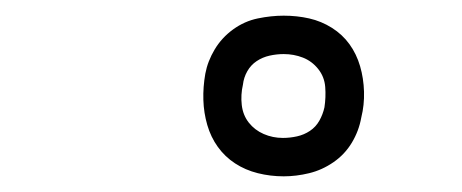

<svg xmlns="http://www.w3.org/2000/svg" viewBox="-20 -791 590 245"><path d="M342 -566Q325 -566 309 -570Q293 -574 280 -582.5Q267 -591 258 -603.5Q249 -616 244.5 -631.5Q240 -647 239.5 -663.5Q239 -680 242 -697Q245 -713 254 -728Q263 -743 277.5 -753.5Q292 -764 309 -767.5Q326 -771 342 -771Q359 -771 374.5 -767.5Q390 -764 403.5 -755.5Q417 -747 426 -734.5Q435 -722 439.5 -706.5Q444 -691 444.5 -674Q445 -657 441 -641Q438 -624 429 -609Q420 -594 405.5 -584Q391 -574 374.5 -570Q358 -566 342 -566ZM341 -615Q350 -615 359 -617Q368 -619 375.5 -624Q383 -629 387.5 -637Q392 -645 394 -654Q396 -667 395 -680Q394 -693 386 -703Q378 -713 366.5 -717.5Q355 -722 342 -722Q333 -722 324 -720Q315 -718 307.5 -713Q300 -708 295.5 -700Q291 -692 290 -683Q287 -670 288.5 -657Q290 -644 297.5 -634.5Q305 -625 316.5 -620Q328 -615 341 -615Z"/></svg>

Font: Lode Dark
Style: Italic
Weight: 400
Italic angle: -11°
Monospace: yes
Designer: Belleve Invis
Foundry: Belleve Invis
Version: Version 29.2.0; ttfautohint (v1.8.3)